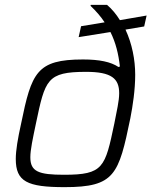

<svg xmlns="http://www.w3.org/2000/svg" viewBox="-20 -763 624 791"><path d="M246 8C453 8 469 -43 517 -276C527 -327 537 -393 537 -455C537 -517 524 -583 497 -641L574 -654L584 -699L474 -680C459 -704 442 -725 421 -743H354L353 -739C376 -717 396 -694 411 -671L314 -655L304 -610L435 -631C457 -587 468 -541 474 -489L468 -487C437 -508 390 -518 322 -518C131 -518 110 -464 67 -254C53 -191 45 -143 45 -108C45 -15 92 8 246 8ZM244 -43C139 -43 105 -56 105 -115C105 -146 115 -192 128 -254C166 -435 173 -467 335 -467C440 -467 471 -439 471 -379C471 -347 461 -306 451 -254C413 -73 406 -43 244 -43Z"/></svg>

Font: Saira UNSAM Light Italic
Style: Regular
Weight: 300
Italic angle: -12°
Designer: Hector Gatti with collaboration of the Omnibus-Type team
Foundry: Omnibus-Type
Version: Version 0.072;PS 000.072;hotconv 1.0.88;makeotf.lib2.5.64775